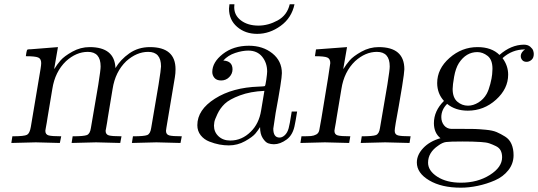

<svg xmlns="http://www.w3.org/2000/svg" viewBox="-20 -659 2480 885"><path d="M32.2 0 37.1 -30.8H38.1Q92.3 -30.8 104.7 -37.8Q117.2 -44.9 122.1 -74.2L167 -341.8Q169.9 -359.9 169.9 -368.2Q169.9 -388.2 156 -394Q142.1 -399.9 99.1 -399.9Q99.1 -403.8 101.6 -416.5Q104 -429.2 106 -430.2Q107.9 -432.1 124 -432.1L247.1 -441.9L230 -342.8L231 -341.8Q242.2 -360.8 259 -380.4Q275.9 -399.9 313.5 -420.9Q351.1 -441.9 393.1 -441.9Q508.3 -441.9 512.2 -345.2Q535.2 -384.3 576.2 -413.1Q617.2 -441.9 670.9 -441.9Q789.1 -441.9 789.1 -339.8Q789.1 -320.8 786.1 -303.2L747.1 -70.8Q745.1 -61 745.1 -56.2Q745.1 -39.1 760 -34.9Q774.9 -30.8 817.9 -30.8L812 0Q715.8 -2.9 701.2 -2.9Q689.9 -2.9 587.9 0L592.8 -30.8H594.2Q644 -30.8 658.4 -36.4Q672.9 -42 676.8 -68.8L710.9 -269Q722.2 -339.8 722.2 -353Q722.2 -419.9 663.1 -419.9Q609.9 -419.9 562 -377Q511.2 -328.1 499 -249Q491.2 -205.1 477.1 -117.2Q476.1 -109.4 473.6 -94.2Q471.2 -79.1 469 -68.1Q466.8 -57.1 466.8 -56.2Q466.8 -39.1 481.9 -34.9Q497.1 -30.8 540 -30.8L534.2 0Q438 -2.9 422.9 -2.9Q411.6 -2.9 310.1 0L314.9 -30.8H315.9Q365.7 -30.8 380.4 -36.4Q395 -42 398.9 -68.8L433.1 -269Q444.3 -339.8 443.8 -353Q443.8 -419.9 384.8 -419.9Q331.5 -419.9 284.2 -377Q233.4 -328.1 221.2 -249Q213.4 -205.1 199.2 -117.2Q198.2 -109.4 195.6 -94.2Q192.9 -79.1 190.9 -68.1Q189 -57.1 189 -56.2Q189 -39.1 204.1 -34.9Q219.2 -30.8 262.2 -30.8L255.9 0Q159.7 -2.9 145 -2.9Q134.3 -2.9 32.2 0Z M889.6 -82Q889.6 -152.8 970.7 -204.3Q1051.8 -255.9 1173.3 -259.8Q1198.2 -260.7 1200.7 -262.2Q1203.6 -264.2 1207.5 -292Q1211.4 -319.8 1211.4 -329.1Q1211.4 -369.1 1188.5 -397.5Q1165.5 -425.8 1124.5 -425.8Q1096.7 -425.8 1063.7 -414.8Q1030.8 -403.8 1009.3 -379.9Q1051.3 -377.9 1051.8 -339.8Q1051.8 -318.8 1036.6 -303.5Q1021.5 -288.1 999.5 -288.1Q978.5 -288.1 968.5 -300Q958.5 -312 958.5 -327.1Q958.5 -372.1 1007.1 -410.2Q1055.7 -448.2 1127.4 -448.2Q1191.4 -448.2 1235.4 -413.1Q1279.3 -377.9 1279.3 -321.8Q1279.3 -293 1250.5 -138.2L1239.7 -65.9Q1239.7 -24.9 1268.6 -24.9Q1280.8 -24.9 1292.7 -35.9Q1304.7 -46.9 1310.5 -67.9Q1314.5 -80.1 1324.7 -145H1349.6Q1341.8 -96.2 1339.4 -86.9Q1331.5 -38.1 1301.5 -16.1Q1271.5 5.9 1242.7 5.9Q1228.5 5.9 1216.1 1.5Q1203.6 -2.9 1191.2 -22Q1178.7 -41 1178.7 -73.2Q1170.9 -60.1 1157.7 -43.9Q1144.5 -27.8 1109.6 -8.3Q1074.7 11.2 1034.7 11.2Q1013.7 11.2 991.2 7.1Q968.8 2.9 944.6 -6.6Q920.4 -16.1 905 -35.6Q889.6 -55.2 889.6 -82ZM966.3 -80.1Q966.3 -50.3 987.3 -30.8Q1008.3 -11.2 1041.5 -11.2Q1094.7 -11.2 1135.7 -51.8Q1173.8 -88.9 1183.6 -149.9L1198.7 -240.2Q1133.8 -237.3 1085.7 -219.2Q1037.6 -201.2 1016.1 -180.7Q994.6 -160.2 982.2 -133.5Q969.7 -106.9 968 -96.4Q966.3 -85.9 966.3 -80.1ZM1035.6 -619.1Q1035.6 -625 1037.6 -639.2H1060.5Q1060.5 -637.2 1060.1 -632.6Q1059.6 -627.9 1059.6 -626Q1059.6 -587.9 1091.1 -564.5Q1122.6 -541 1171.4 -541Q1216.3 -541 1260 -564.9Q1303.7 -588.9 1315.4 -639.2H1337.4Q1324.2 -576.2 1273.4 -539.6Q1222.7 -502.9 1165.5 -502.9Q1110.4 -502.9 1073 -535.2Q1035.6 -567.4 1035.6 -619.1Z M1364.7 0 1369.6 -30.8Q1400.4 -30.8 1413.6 -32Q1426.8 -33.2 1437.7 -39.1Q1448.7 -44.9 1451.7 -59.1Q1452.6 -62 1461.4 -112.8Q1502.4 -358.9 1502.4 -368.2Q1502.4 -388.2 1488.5 -394Q1474.6 -399.9 1431.6 -399.9L1436.5 -431.2L1579.6 -441.9L1562.5 -342.8L1563.5 -341.8Q1574.7 -360.8 1591.6 -380.4Q1608.4 -399.9 1646 -420.9Q1683.6 -441.9 1725.6 -441.9Q1843.8 -441.9 1843.8 -339.8Q1843.8 -325.7 1833.5 -261.2L1818.4 -171.9Q1799.3 -70.8 1799.3 -56.2Q1799.3 -39.1 1814.5 -34.9Q1829.6 -30.8 1872.6 -30.8L1867.7 0Q1765.6 -2.9 1755.4 -2.9Q1744.1 -2.9 1642.6 0L1647.5 -30.8Q1698.2 -30.8 1712.9 -36.4Q1727.5 -42 1731.4 -68.8L1765.6 -269Q1776.9 -339.8 1776.4 -353Q1776.4 -419.9 1717.3 -419.9Q1664.1 -419.9 1616.7 -377Q1565.9 -328.1 1553.7 -249Q1545.9 -205.1 1531.7 -117.2Q1530.8 -109.4 1528.1 -94.2Q1525.4 -79.1 1523.4 -68.1Q1521.5 -57.1 1521.5 -56.2Q1521.5 -39.1 1536.6 -34.9Q1551.8 -30.8 1594.7 -30.8L1589.4 0Q1487.3 -2.9 1477.5 -2.9Q1466.8 -2.9 1364.7 0Z M1901.4 89.8Q1901.4 54.7 1930.9 23.4Q1960.4 -7.8 2010.3 -22Q1980.5 -45.9 1980 -90.8Q1980 -147.9 2026.4 -193.8Q1995.6 -227.1 1995.1 -275.9Q1995.1 -341.8 2051.8 -391.8Q2108.4 -441.9 2181.2 -441.9Q2246.1 -441.9 2282.2 -405.8Q2335.4 -452.6 2395 -453.1Q2413.1 -453.1 2424.1 -443.6Q2435.1 -434.1 2437.7 -425.5Q2440.4 -417 2440.4 -410.2Q2440.4 -392.1 2429.9 -383.1Q2419.4 -374 2407.2 -374Q2394 -374 2387.2 -382.1Q2380.4 -390.1 2380.4 -400.1Q2380.4 -410.2 2387.2 -419.2Q2394 -428.2 2399.4 -430.2V-431.2Q2340.3 -431.2 2296.4 -391.1Q2322.3 -356 2322.3 -314.9Q2322.3 -250 2266.4 -199.5Q2210.4 -148.9 2136.2 -148.9Q2079.1 -148.9 2041 -180.2Q2014.2 -153.3 2014.2 -119.1Q2014.2 -97.2 2026.6 -81.5Q2039.1 -65.9 2060.1 -64.9H2116.2Q2150.4 -64.9 2168.2 -64.5Q2186 -64 2218.5 -61Q2251 -58.1 2269.5 -50Q2288.1 -42 2308.1 -29.5Q2328.1 -17.1 2337.6 4.9Q2347.2 26.9 2347.2 56.2Q2347.2 95.2 2323.2 125.5Q2299.3 155.8 2261.2 172.4Q2223.1 189 2182.6 197.5Q2142.1 206.1 2104 206.1Q2015.1 206.1 1958.3 172.4Q1901.4 138.7 1901.4 89.8ZM1953.1 90.8Q1953.1 127.9 1995.6 155.5Q2038.1 183.1 2105 183.1Q2181.2 183.1 2237.8 147.5Q2294.4 111.8 2294.4 65.9Q2294.4 47.9 2287.8 34.9Q2281.2 22 2265.6 14.4Q2250 6.8 2236.1 2Q2222.2 -2.9 2196.8 -4.4Q2171.4 -5.9 2156.2 -6.3Q2141.1 -6.8 2111.3 -6.8Q2053.2 -6.8 2036.1 -4.4Q2019 -2 2000 12.2Q1953.1 43.9 1953.1 90.8ZM2066.4 -249Q2066.4 -209 2087.9 -190.4Q2109.4 -171.9 2137.2 -171.9Q2161.1 -171.9 2185.1 -186.5Q2209 -201.2 2223.1 -226.1Q2232.9 -244.1 2240 -272Q2247.1 -299.8 2248.5 -316.4Q2250 -333 2250 -341.8Q2250 -383.8 2227.5 -401.4Q2205.1 -418.9 2180.2 -418.9Q2128.4 -418.9 2095.2 -368.2Q2080.1 -344.2 2073.2 -305.2Q2066.4 -266.1 2066.4 -249Z"/></svg>

Font: CMU Serif Extra
Style: RomanSlanted
Weight: 500
Italic angle: -9.46001°
Version: Version 0.7.0